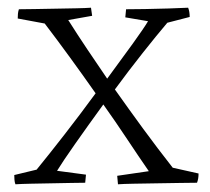

<svg xmlns="http://www.w3.org/2000/svg" viewBox="-20 -474 545 498"><path d="M20 4Q18 -1 17.5 -8Q17 -15 17 -20L75 -34Q106 -72 146.5 -124Q187 -176 228 -232Q195 -279 161.5 -325Q128 -371 96 -413L26 -426Q26 -432 26.5 -438Q27 -444 29 -450Q44 -450 70 -450.5Q96 -451 124.5 -451.5Q153 -452 178 -452.5Q203 -453 216 -454L219 -433L157 -422Q181 -384 206.5 -346Q232 -308 258 -270Q295 -320 324.5 -361Q354 -402 364 -419L305 -429L307 -450Q325 -450 355.5 -450.5Q386 -451 417 -452Q448 -453 468 -454Q472 -444 472 -430L414 -415Q386 -382 350 -336.5Q314 -291 278 -242Q314 -191 351 -140.5Q388 -90 428 -39L495 -24Q495 -10 491 0Q476 0 447.5 0.5Q419 1 386.5 1.5Q354 2 326.5 2.5Q299 3 286 4L284 -18L366 -30Q339 -69 309.5 -113.5Q280 -158 248 -203Q208 -148 175 -101Q142 -54 128 -31L203 -21L201 0Q188 0 164 0.5Q140 1 112.5 1.5Q85 2 60 2.5Q35 3 20 4Z"/></svg>

Font: Labrada Light
Style: Regular
Weight: 300
Designer: Mercedes Jáuregui
Foundry: Omnibus-Type Team
Version: Version 1.000; ttfautohint (v1.8.4.7-5d5b)